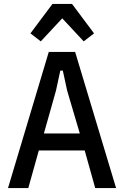

<svg xmlns="http://www.w3.org/2000/svg" viewBox="-20 -964 636 984"><path d="M468 0 414 -193H179L125 0H21L230 -698H365L575 0ZM324 -500 302 -602H289L267 -500L205 -280H389ZM349 -944 462 -793 409 -752 299 -870 189 -752 136 -793 249 -944Z"/></svg>

Font: IBM Plex Sans Condensed Medium
Style: Regular
Weight: 500
Width: 3
Designer: Mike Abbink, Paul van der Laan, Pieter van Rosmalen
Foundry: Bold Monday
Version: Version 1.3